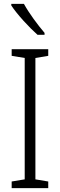

<svg xmlns="http://www.w3.org/2000/svg" viewBox="-20 -967 309 987"><path d="M103 -947H38V-939C67 -894 131 -825 173 -788H209V-798C174 -839 130 -898 103 -947ZM228 0V-34L162 -45V-669L228 -680V-714H40V-680L107 -669V-45L40 -34V0Z"/></svg>

Font: Noto Sans Thai Looped Condensed Light
Style: Regular
Weight: 300
Width: 3
Designer: Sasikarn Vongin, Ben Mitchell
Foundry: The Fontpad Ltd
Version: Version 1.001